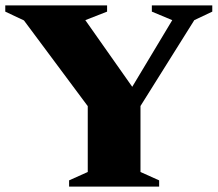

<svg xmlns="http://www.w3.org/2000/svg" viewBox="-34 -690 806 710"><path d="M54.5 -614.5 -14.5 -647V-670H362V-647L281.5 -615.5L455 -369L603 -615.5L527.5 -647V-670H751V-647L684.5 -615.5L485.5 -298V-54L554.5 -23V0H221.5V-23L290.5 -54V-297.5Z"/></svg>

Font: Newsreader 16pt ExtraBold
Style: Regular
Weight: 800
Designer: Hugues Gentile
Foundry: Production Type
Version: Version 1.003; ttfautohint (v1.8.3)